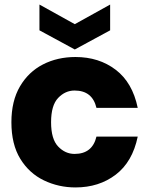

<svg xmlns="http://www.w3.org/2000/svg" viewBox="-20 -815 654 842"><path d="M30 0ZM30 0ZM311 7Q237 7 172.5 -24Q108 -55 69 -118.5Q30 -182 30 -279Q30 -372 67.5 -436Q105 -500 168.5 -532.5Q232 -565 311 -565Q414 -565 487.5 -509Q561 -453 584 -342H403Q385 -418 307 -418Q266 -418 235 -385.5Q204 -353 204 -279Q204 -205 235 -172.5Q266 -140 307 -140Q385 -140 403 -216H584Q561 -105 487.5 -49Q414 7 311 7ZM308 -598 153 -682V-795L308 -709L463 -795V-682Z"/></svg>

Font: Ulagadi Sans
Style: Bold
Weight: 700
Designer: Ninad Kale (Devanagari), Jonny Pinhorn (Latin)
Foundry: Indian Type Foundry
Version: Version 3.01;March 29, 2020;FontCreator 12.0.0.2522 64-bit; 